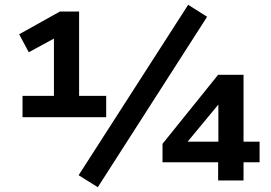

<svg xmlns="http://www.w3.org/2000/svg" viewBox="-20 -753 1130 801"><path d="M74 -264V-353H205V-613L249 -616L100 -535L60 -610L230 -705H310V-353H423V-264ZM388 28 308 -22 765 -733 844 -683ZM890 0V-76H658V-153L890 -441H996V-162H1063V-76H996V0ZM891 -162V-341H911L737 -131L734 -162Z"/></svg>

Font: Nunito Sans 10pt SemiExpanded
Style: Bold
Weight: 700
Width: 6
Designer: Vernon Adams
Foundry: Vernon Adams
Version: Version 3.101;gftools[0.9.27]